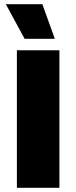

<svg xmlns="http://www.w3.org/2000/svg" viewBox="-20 -901 366 921"><path d="M183 -881 243 -715H98L8 -881ZM265 -660V0H61V-660Z"/></svg>

Font: Elaine Sans ExtraBold
Style: Regular
Weight: 800
Designer: Wei Huang
Foundry: Wei Huang
Version: Version 2.001;December 24, 2019;FontCreator 12.0.0.2547 64-b